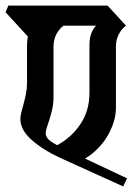

<svg xmlns="http://www.w3.org/2000/svg" viewBox="-43 -659 500 689"><path d="M54 -497Q54 -513 57 -528L-23 -615L-13 -639H343L409 -567Q394 -556 383.5 -536.5Q373 -517 373 -490V-273Q373 -246 364.5 -219.5Q356 -193 341.5 -169Q327 -145 306.5 -124.5Q286 -104 262 -90L413 -19L399 10L174 -92Q111 -121 70.5 -157Q30 -193 30 -233Q30 -242 33.5 -255.5Q37 -269 41.5 -285.5Q46 -302 50 -321.5Q54 -341 54 -362ZM121 -181Q121 -171 128.5 -161.5Q136 -152 162 -138Q213 -165 245.5 -213.5Q278 -262 278 -325V-497Q278 -543 302 -567H185Q170 -556 159.5 -536.5Q149 -517 149 -490V-310Q149 -287 144.5 -267.5Q140 -248 135 -232Q130 -216 125.5 -203Q121 -190 121 -181Z"/></svg>

Font: Jaini Purva
Style: Regular
Weight: 400
Designer: Girish Dalvi, Maithili Shingre
Foundry: Ek Type
Version: Version 1.001;PS 1.000;hotconv 16.6.51;makeotf.lib2.5.65220